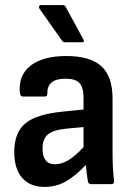

<svg xmlns="http://www.w3.org/2000/svg" viewBox="-20 -723 522 754"><path d="M155 11Q98 11 67 -24.5Q36 -60 36 -126Q36 -202 79.5 -238.5Q123 -275 230 -285L308 -293V-338Q308 -380 292 -397Q276 -414 237 -414Q164 -414 166 -355Q166 -344 156 -344H69Q59 -344 58 -360Q52 -428 100.5 -465.5Q149 -503 241 -503Q334 -503 378 -463Q422 -423 422 -336V-124Q422 -57 428 -12Q429 0 417 0H337Q327 0 325 -12Q321 -35 317 -75Q276 -32 238.5 -10.5Q201 11 155 11ZM147 -139Q147 -78 196 -78Q221 -78 247 -93Q273 -108 308 -145V-224L243 -218Q189 -213 168 -195Q147 -177 147 -139ZM236 -557Q227 -557 223 -564L135 -689Q132 -694 133.5 -698.5Q135 -703 141 -703H226Q236 -703 239 -694L307 -569Q314 -557 301 -557Z"/></svg>

Font: Sofia Sans Semi Condensed
Style: Bold
Weight: 700
Designer: Botio Nikoltchev, Ani Petrova
Foundry: lettersoup
Version: Version 4.100; ttfautohint (v1.8.4.7-5d5b)